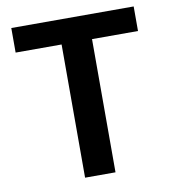

<svg xmlns="http://www.w3.org/2000/svg" viewBox="-79 -770 756 839"><g transform="rotate(-10 298.5 -350.0)"><path d="M231 0V-591H27V-700H570V-591H366V0Z"/></g></svg>

Font: DM Sans 17pt
Style: Bold
Weight: 700
Version: Version 4.004;gftools[0.9.30]